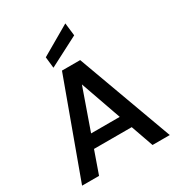

<svg xmlns="http://www.w3.org/2000/svg" viewBox="-218 -1087 1132 1225"><g transform="rotate(-30 347.5 -475.0)"><path d="M25 0 281 -700H415L671 0H544L347 -560L150 0ZM139 -165 171 -260H516L548 -165ZM243 -743 234 -825 450 -950 461 -856Z"/></g></svg>

Font: DM Sans 16pt SemiBold
Style: Regular
Weight: 600
Version: Version 4.004;gftools[0.9.30]